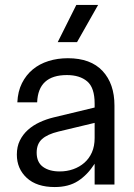

<svg xmlns="http://www.w3.org/2000/svg" viewBox="-20 -745 540 775"><path d="M201 10Q128 10 88 -27Q48 -64 48 -121Q48 -153 60 -177.5Q72 -202 92.5 -220.5Q113 -239 140 -251.5Q167 -264 196 -271L362 -311V-327Q362 -391 332 -416.5Q302 -442 250 -442Q134 -442 130 -332H50Q52 -376 68.5 -409Q85 -442 112 -464.5Q139 -487 175.5 -498.5Q212 -510 254 -510Q346 -510 394 -458.5Q442 -407 442 -319V0H362V-84Q333 -39 295 -14.5Q257 10 201 10ZM128 -129Q128 -90 153.5 -71.5Q179 -53 221 -53Q250 -53 275.5 -62Q301 -71 320.5 -88Q340 -105 351 -130Q362 -155 362 -188V-249L216 -214Q171 -203 149.5 -183.5Q128 -164 128 -129ZM288 -725H376L291 -575H213Z"/></svg>

Font: CyStack Display
Style: Regular
Weight: 400
Designer: Weizhong Zhang
Foundry: 本地遙控
Version: Version 1.000;Glyphs 3.1.2 (3151)